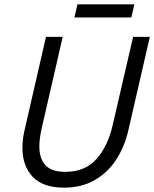

<svg xmlns="http://www.w3.org/2000/svg" viewBox="-20 -861 715 891"><path d="M84 -175.3Q84 -213.4 93.8 -256.3L193.4 -689.9H271L174.8 -271.5Q162.6 -220.2 162.6 -181.6Q162.6 -125 190.9 -94.2Q219.2 -63.5 283.2 -63.5Q373.5 -63.5 426.5 -121.8Q479.5 -180.2 502.4 -278.3L597.7 -689.9H675.3L575.2 -254.4Q557.6 -179.2 519 -119.9Q480.5 -60.5 419.7 -25.4Q358.9 9.8 277.8 9.8Q178.7 9.8 131.3 -41Q84 -91.8 84 -175.3ZM325.2 -779.8 339.4 -840.8H603.5L589.4 -779.8Z"/></svg>

Font: Acari Sans
Style: Italic
Weight: 400
Italic angle: -13°
Designer: Alfredo Marco Pradil and Stefan Peev
Foundry: Hanken Design Co.
Version: Version 1.045;January 11, 2019;FontCreator 11.5.0.2425 64-bi